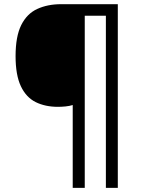

<svg xmlns="http://www.w3.org/2000/svg" viewBox="-20 -780 695 927"><path d="M548.8 127H491.2V-704.1H389.2V127H331.1V-272.9Q315.9 -268.1 296.4 -266.1Q276.9 -264.2 259.8 -264.2Q198.2 -264.2 152.1 -287.1Q106 -310.1 80.6 -364Q55.2 -418 55.2 -508.8Q55.2 -604 82.5 -658.9Q109.9 -713.9 159.9 -736.8Q210 -759.8 274.9 -759.8H548.8Z"/></svg>

Font: Defago Noto Sans
Style: Regular
Weight: 400
Designer: John M. Durdin
Foundry: Lao IT Dev Co., Ltd.
Version: Version 1.000 2007 initial release